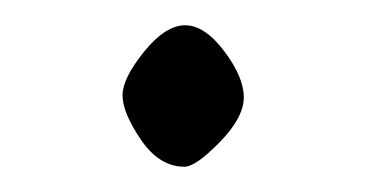

<svg xmlns="http://www.w3.org/2000/svg" viewBox="-20 -407 292 152"><path d="M91.5 -296.5C101.2 -282.2 112.7 -275 126 -275C132 -275 141.3 -281.5 154 -294.5C166.7 -307.5 173 -319.3 173 -330C173 -340.7 167.8 -352.8 157.5 -366.5C147.2 -380.2 136.8 -387 126.5 -387C116.2 -387 105.3 -380 94 -366C82.7 -352 77 -340.5 77 -331.5C77 -322.5 81.8 -310.8 91.5 -296.5Z"/></svg>

Font: Sorts Mill Goudy
Style: Regular
Weight: 400
Version: Version 003.101